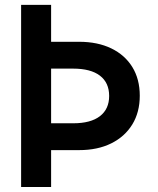

<svg xmlns="http://www.w3.org/2000/svg" viewBox="-20 -752 637 772"><path d="M185.5 0H64.9V-732.4H185.5V-584H297.9Q372.6 -584 427.5 -557.4Q482.4 -530.8 512.2 -482.2Q542 -433.6 542 -367.2Q542 -300.8 512 -251.7Q481.9 -202.6 427.2 -175.5Q372.6 -148.4 297.9 -148.4H185.5ZM185.5 -256.3H274.4Q344.7 -256.3 381.8 -284.9Q418.9 -313.5 418.9 -366.2Q418.9 -419.4 381.8 -447.8Q344.7 -476.1 273.9 -476.1H185.5Z"/></svg>

Font: Kumbh Sans SemiBold
Style: Regular
Weight: 600
Version: Version 1.005